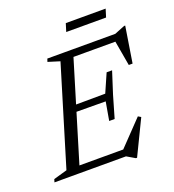

<svg xmlns="http://www.w3.org/2000/svg" viewBox="-172 -944 986 1091"><g transform="rotate(-20 321.0 -399.0)"><path d="M248 -635 177 -657 183 -675H338.5L134 0H-19.5L-14 -18L68 -41.5ZM577.5 -642.5 602.5 -633H276L289.5 -675H594L656 -700H663L628.5 -482.5H605.5ZM462.5 29 413 0H83L97 -42H447.5L402.5 -32.5L554 -190.5L571 -180.5L469.5 29ZM425 -221.5H392L411.5 -333L185.5 -334.5L197.5 -373.5L424 -375L473 -486.5H506L463.5 -354ZM335.5 -780 350.5 -828.5H591.5L576.5 -780Z"/></g></svg>

Font: Newsreader 24pt
Style: Italic
Weight: 400
Italic angle: -17°
Designer: Hugues Gentile
Foundry: Production Type
Version: Version 1.003